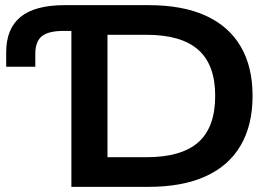

<svg xmlns="http://www.w3.org/2000/svg" viewBox="-20 -725 1067 745"><path d="M257 0V-605H226Q168 -605 142.5 -584.5Q117 -564 117 -516V-466H4V-522Q4 -614 60 -659.5Q116 -705 231 -705H557Q688 -705 777.5 -664.5Q867 -624 913.5 -545.5Q960 -467 960 -353Q960 -239 913.5 -160Q867 -81 777 -40.5Q687 0 557 0ZM397 -115H548Q684 -115 749.5 -173Q815 -231 815 -353Q815 -474 749 -532Q683 -590 548 -590H397Z"/></svg>

Font: Nunito Sans 10pt SemiExpanded
Style: Bold
Weight: 700
Width: 6
Designer: Vernon Adams
Foundry: Vernon Adams
Version: Version 3.101;gftools[0.9.27]